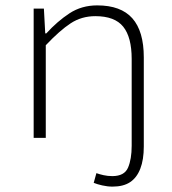

<svg xmlns="http://www.w3.org/2000/svg" viewBox="-20 -512 640 713"><path d="M398 181Q379 181 359.5 176.5Q340 172 328 167L338 131Q349 135 364.5 138.5Q380 142 397 142Q442 142 455.5 110.5Q469 79 469 29V-293Q469 -374 437.5 -413Q406 -452 334 -452Q283 -452 242.5 -425.5Q202 -399 150 -344V0H105V-480H143L148 -388H152Q193 -433 238 -462.5Q283 -492 341 -492Q429 -492 471.5 -444Q514 -396 514 -299V32Q514 81 501 114.5Q488 148 463 164.5Q438 181 398 181Z"/></svg>

Font: Source Code Pro ExtraLight Light
Style: Regular
Weight: 300
Monospace: yes
Version: Version 1.018;hotconv 1.0.116;makeotfexe 2.5.65601